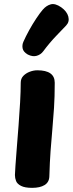

<svg xmlns="http://www.w3.org/2000/svg" viewBox="-20 -891 351 926"><path d="M80 -492Q80 -512 92.5 -525Q105 -538 123.5 -545Q142 -552 160 -552Q202 -552 223 -537Q244 -522 244 -492Q244 -424 240.5 -370.5Q237 -317 232.5 -267.5Q228 -218 224 -164Q220 -110 218 -40Q217 -12 195 1.5Q173 15 135 15Q100 15 81.5 5.5Q63 -4 57.5 -18Q52 -32 52 -47Q52 -56 54.5 -91.5Q57 -127 61 -177.5Q65 -228 69.5 -286Q74 -344 77 -398Q80 -452 80 -492ZM188 -643Q177 -628 157.5 -622Q138 -616 114 -628Q92 -641 89 -658Q86 -675 93 -690Q104 -715 120.5 -745Q137 -775 155 -802Q173 -829 186 -844Q203 -864 224.5 -870Q246 -876 275 -856Q303 -836 309.5 -811Q316 -786 299 -768Q286 -754 253 -720Q220 -686 188 -643Z"/></svg>

Font: Playpen Sans
Style: Bold
Weight: 700
Designer: Laura Meseguer, Veronika Burian, José Scaglione
Foundry: TypeTogether
Version: Version 1.001